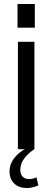

<svg xmlns="http://www.w3.org/2000/svg" viewBox="-20 -750 263 965"><path d="M153 -540V0H70V-540ZM155 -730V-611H68V-730ZM115 195Q75 195 51.5 172.5Q28 150 28 111Q28 76 50 46.5Q72 17 111 -4L152 0Q117 24 99.5 49.5Q82 75 82 103Q82 125 93.5 137.5Q105 150 127 150Q146 150 163 141L173 182Q161 187 146 191Q131 195 115 195Z"/></svg>

Font: Pathway Extreme Condensed
Style: Regular
Weight: 400
Width: 3
Version: Version 1.001;gftools[0.9.26]